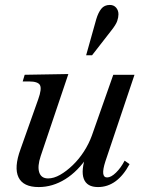

<svg xmlns="http://www.w3.org/2000/svg" viewBox="-20 -744 595 778"><path d="M137 14Q74 14 55 -25.5Q36 -65 63 -139L135 -342Q150 -384 142 -399Q134 -414 97 -414H72L80 -441L257 -444L145 -112Q131 -70 139 -45.5Q147 -21 175 -21Q198 -21 223.5 -35.5Q249 -50 274.5 -74.5Q300 -99 320 -130Q340 -161 352 -194L439 -441H525L407 -90Q386 -25 414 -25Q430 -25 450 -44.5Q470 -64 485 -93L505 -79Q455 14 377 14Q332 14 319.5 -19.5Q307 -53 329 -117L337 -112Q296 -50 244.5 -18Q193 14 137 14ZM329 -520 370 -666Q378 -693 390.5 -708.5Q403 -724 425 -724Q441 -724 450.5 -713Q460 -702 460 -686Q460 -674 455 -659Q450 -644 430 -619L353 -520Z"/></svg>

Font: Baskervville Medium
Style: Italic
Weight: 500
Italic angle: -18°
Version: Version 1.100